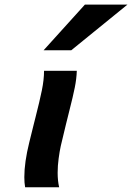

<svg xmlns="http://www.w3.org/2000/svg" viewBox="-20 -793 560 813"><path d="M273.9 -325.2 259.3 -266.6 237.3 -174.8Q232.4 -152.3 228.3 -121.8Q224.1 -91.3 224.1 -61.5Q224.1 -27.3 230.5 0H86.4Q83 -18.6 83 -43Q83 -105.5 104 -190.4L123 -267.1L130.4 -296.4Q147.9 -364.7 157.2 -410.2Q166.5 -455.6 166.5 -493.2H305.2Q304.2 -459.5 296.6 -422.1Q289.1 -384.8 273.9 -325.2ZM519.5 -773.4 281.7 -580.1H164.6L339.4 -773.4Z"/></svg>

Font: Lesson One
Style: Bold Italic
Weight: 700
Italic angle: -14°
Designer: But Ko, Victor Gaultney, Annie Olsen, Julie Remington, Don Collingsworth, Eric Hays, Becca Hirsbrunner
Version: Version 1.100